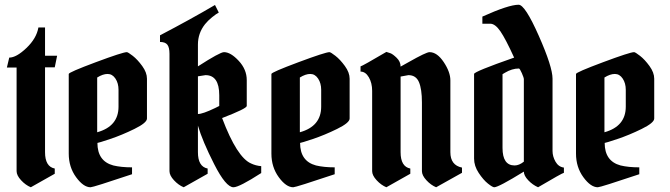

<svg xmlns="http://www.w3.org/2000/svg" viewBox="-20 -790 2825 810"><path d="M170 -674V-555H221L211 -506H170V-148Q170 -87 211 -79V-57L110 0Q88 -9 69 -29.5Q50 -50 50 -68V-505H9L19 -547Q49 -547 91.5 -587.5Q134 -628 142 -674Z M515 -570Q520 -570 540 -554.5Q560 -539 580 -511.5Q600 -484 600 -458V-290Q600 -272 547 -246Q494 -220 444.5 -203.5Q395 -187 391 -187Q391 -110 458 -92Q491 -84 537 -84V-55Q373 0 362 0Q332 0 301 -42.5Q270 -85 270 -142V-478Q270 -485 384 -527.5Q498 -570 515 -570ZM390 -463V-232Q480 -257 480 -340V-411Q480 -439 467 -458.5Q454 -478 434 -478Q414 -478 390 -463Z M815 -148Q815 -87 856 -79V-57L755 0Q733 -9 714 -29.5Q695 -50 695 -68V-563Q695 -590 686 -601.5Q677 -613 655 -613V-641Q785 -709 887 -769L903 -737Q893 -732 875 -717.5Q857 -703 845 -688Q815 -650 815 -602V-510Q908 -570 925 -570Q953 -570 987 -533.5Q1021 -497 1021 -452V-343Q1021 -332 917 -292Q980 -125 1040 -100Q1059 -91 1082 -89V-60Q989 0 965 0Q933 0 883.5 -97.5Q834 -195 815 -260ZM815 -309Q835 -309 887 -334L905 -343V-388Q905 -473 847 -473L815 -468Z M1370 -570Q1375 -570 1395 -554.5Q1415 -539 1435 -511.5Q1455 -484 1455 -458V-290Q1455 -272 1402 -246Q1349 -220 1299.5 -203.5Q1250 -187 1246 -187Q1246 -110 1313 -92Q1346 -84 1392 -84V-55Q1228 0 1217 0Q1187 0 1156 -42.5Q1125 -85 1125 -142V-478Q1125 -485 1239 -527.5Q1353 -570 1370 -570ZM1245 -463V-232Q1335 -257 1335 -340V-411Q1335 -439 1322 -458.5Q1309 -478 1289 -478Q1269 -478 1245 -463Z M1550 -68V-407Q1550 -440 1536 -464Q1522 -488 1501 -488V-510Q1508 -511 1610 -571Q1617 -569 1627 -565.5Q1637 -562 1653.5 -546Q1670 -530 1670 -509Q1676 -512 1704 -528Q1778 -570 1792 -570Q1824 -570 1852 -528Q1880 -486 1880 -451V-148Q1880 -93 1929 -83V-61L1820 0Q1798 -9 1779 -29.5Q1760 -50 1760 -68V-358Q1760 -414 1747.5 -443.5Q1735 -473 1703 -473L1670 -467V-148Q1670 -87 1711 -79V-57L1610 0Q1588 -9 1569 -29.5Q1550 -50 1550 -68Z M2168 -770Q2195 -770 2253 -639Q2311 -508 2311 -458V-153Q2311 -130 2323.5 -108Q2336 -86 2359 -83V-61Q2352 -60 2250 0Q2227 -10 2208.5 -29.5Q2190 -49 2190 -66Q2083 0 2065 0Q2058 0 2038.5 -15.5Q2019 -31 1999.5 -60.5Q1980 -90 1980 -121V-478Q1980 -488 2149 -547Q2113 -626 2091 -658Q2069 -690 2048 -690H2015V-720Q2126 -770 2168 -770ZM2151 -92Q2170 -92 2190 -108V-456Q2190 -462 2181.5 -481.5Q2173 -501 2169 -501Q2140 -501 2110 -483L2100 -477V-166Q2100 -92 2151 -92Z M2655 -570Q2660 -570 2680 -554.5Q2700 -539 2720 -511.5Q2740 -484 2740 -458V-290Q2740 -272 2687 -246Q2634 -220 2584.5 -203.5Q2535 -187 2531 -187Q2531 -110 2598 -92Q2631 -84 2677 -84V-55Q2513 0 2502 0Q2472 0 2441 -42.5Q2410 -85 2410 -142V-478Q2410 -485 2524 -527.5Q2638 -570 2655 -570ZM2530 -463V-232Q2620 -257 2620 -340V-411Q2620 -439 2607 -458.5Q2594 -478 2574 -478Q2554 -478 2530 -463Z"/></svg>

Font: Pirata One
Style: Regular
Weight: 400
Designer: Rodrigo Fuenzalida, Nicolas Massi
Foundry: Rodrigo Fuenzalida, Nicolas Massi
Version: Version 1.001